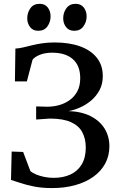

<svg xmlns="http://www.w3.org/2000/svg" viewBox="-20 -973 618 1004"><path d="M252 10.5Q198 10.5 155.8 1.8Q113.5 -7 83.8 -17.2Q54 -27.5 37.5 -32L41 -180.5L101 -178.5L139 -78Q149.5 -69 168.2 -61Q187 -53 211 -48Q235 -43 260.5 -43Q310 -43 347.8 -60.2Q385.5 -77.5 407 -112.8Q428.5 -148 428.5 -201.5Q428.5 -247 410.5 -281.2Q392.5 -315.5 351.2 -334.2Q310 -353 240.5 -353L169 -348V-416.5L228 -415Q258.5 -415 288.8 -423.2Q319 -431.5 344.2 -449.5Q369.5 -467.5 384.5 -495.8Q399.5 -524 399.5 -564Q399.5 -630 360.8 -663.8Q322 -697.5 252.5 -697.5Q214.5 -697.5 186.8 -685.8Q159 -674 150 -660L120.5 -547.5H58L60.5 -719Q80 -720 101 -725Q122 -730 146.5 -736Q171 -742 200.2 -746.5Q229.5 -751 265 -751Q342.5 -751 399 -730.5Q455.5 -710 486.5 -670.8Q517.5 -631.5 517.5 -575Q517.5 -533.5 500.5 -501.8Q483.5 -470 456.5 -447.2Q429.5 -424.5 398.2 -410.8Q367 -397 338.5 -392Q405.5 -390 453.5 -365.8Q501.5 -341.5 526.8 -300.8Q552 -260 552 -208Q552 -157.5 529.8 -117Q507.5 -76.5 467.2 -48Q427 -19.5 372.2 -4.5Q317.5 10.5 252 10.5ZM179 -812Q152.5 -812 137.5 -831.2Q122.5 -850.5 122.5 -877.5Q122.5 -907 139 -930Q155.5 -953 187 -953H188Q215 -953 229.8 -933.8Q244.5 -914.5 244.5 -887.5Q244.5 -858 228 -835Q211.5 -812 180 -812ZM367.5 -812Q340.5 -812 325.5 -831.2Q310.5 -850.5 310.5 -877.5Q310.5 -907 327.2 -930Q344 -953 375 -953H376Q403 -953 418 -933.8Q433 -914.5 433 -887.5Q433 -858 416.2 -835Q399.5 -812 368.5 -812Z"/></svg>

Font: Merriweather 24pt Medium
Style: Regular
Weight: 500
Designer: Eben Sorkin
Foundry: Eben Sorkin
Version: Version 2.100